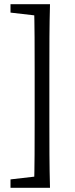

<svg xmlns="http://www.w3.org/2000/svg" viewBox="-20 -735 358 914"><path d="M180 -715H30V-675L160 -660H180V-715ZM180 104H160L30 119V159H180V104ZM215 -398C215 -505 215 -612 218 -715H142C145 -610 145 -503 145 -398V-158C145 -51 145 56 142 159H218C215 54 215 -53 215 -158V-398Z"/></svg>

Font: Source Serif Variable
Style: Regular
Weight: 389
Designer: Frank Grießhammer
Foundry: Adobe Systems Incorporated
Version: Version 3.001;hotconv 1.0.111;makeotfexe 2.5.65597